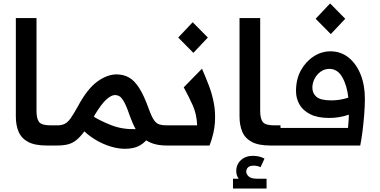

<svg xmlns="http://www.w3.org/2000/svg" viewBox="-20 -845 2209 1115"><path d="M250 0Q182 0 143 -21Q104 -42 88 -80Q72 -118 72 -168V-740H192V-201Q192 -156 207 -136.5Q222 -117 274 -117H310V0Z M310 0V-117H312Q338 -117 356 -126Q374 -135 390.5 -158.5Q407 -182 431 -225Q486 -328 544 -370.5Q602 -413 657 -413Q697 -413 729 -395Q761 -377 789 -333Q817 -289 845 -210Q861 -166 875 -146.5Q889 -127 906.5 -122Q924 -117 949 -117H950V0H949Q911 0 881.5 -7.5Q852 -15 829 -30Q796 6 749.5 15Q703 24 652.5 13.5Q602 3 554 -22.5Q506 -48 470 -82Q446 -50 424 -32Q402 -14 375.5 -7Q349 0 312 0ZM531 -179Q528 -173 525 -167Q565 -142 627.5 -117.5Q690 -93 768 -95Q759 -111 751.5 -128Q744 -145 737 -164Q717 -223 702 -250.5Q687 -278 674.5 -285.5Q662 -293 647 -293Q627 -293 598.5 -268Q570 -243 531 -179Z M950 0V-117H1125Q1122 -183 1099.5 -233Q1077 -283 1047 -338L1153 -446Q1173 -400 1192 -351Q1211 -302 1221.5 -248Q1232 -194 1228 -132.5Q1224 -71 1197 0ZM1103 -538 1015 -627 1099 -716 1187 -627Z M1549 0Q1481 0 1442 -21Q1403 -42 1387 -80Q1371 -118 1371 -168V-740H1491V-201Q1491 -156 1506 -136.5Q1521 -117 1573 -117H1609V0ZM1333 250V193H1366Q1352 173 1352 149Q1352 110 1379 85Q1406 60 1449 60Q1486 60 1516 76L1493 126Q1483 121 1473 119Q1463 117 1453 117Q1431 117 1420.5 127Q1410 137 1410 152Q1410 166 1424 179.5Q1438 193 1477 193H1528V250Z M1609 0V-102H2001Q2003 -126 2004.5 -144.5Q2006 -163 2006 -179Q1950 -160 1892 -160Q1825 -160 1782 -181.5Q1739 -203 1719 -238.5Q1699 -274 1699 -316Q1699 -386 1728 -437.5Q1757 -489 1802.5 -518Q1848 -547 1899 -547Q1959 -547 2004 -511Q2049 -475 2074 -413Q2099 -351 2099 -271Q2099 -230 2095 -179.5Q2091 -129 2085 -81.5Q2079 -34 2072 0ZM1794 -336Q1794 -303 1818 -282.5Q1842 -262 1905 -262Q1954 -262 2003 -278Q1995 -349 1967.5 -397Q1940 -445 1893 -445Q1864 -445 1841.5 -428.5Q1819 -412 1806.5 -387Q1794 -362 1794 -336ZM1901 -647 1813 -736 1897 -825 1985 -736Z"/></svg>

Font: Lexend SemiBold
Style: Regular
Weight: 600
Designer: Bonnie Shaver-Troup, Thomas Jockin
Foundry: Lexend
Version: Version 1.005; ttfautohint (v1.8.3)